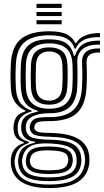

<svg xmlns="http://www.w3.org/2000/svg" viewBox="-20 -769 532 981"><path d="M231.2 191.9Q139.5 191.9 90.2 160.7Q40.8 129.5 35.4 68.7Q34.6 57.6 35.2 48Q35.8 38.5 37.8 29.3Q42.1 5.6 58.7 -11.9Q75.2 -29.5 101.4 -37.7V-43Q78.6 -49.6 65.8 -63.1Q53 -76.7 49.7 -101.1Q48.9 -107.1 48.9 -114.1Q48.9 -121 49.7 -128.7Q52.3 -153.4 64 -171.3Q75.7 -189.3 109.2 -199.6V-204.8Q84.2 -213.9 61.3 -241.3Q38.4 -268.7 35.5 -317.4Q34.6 -333.4 34.2 -348.7Q33.7 -364 33.7 -379.5Q33.7 -394.9 34.2 -410.7Q34.6 -426.6 35.4 -443.5Q40.4 -532.3 88.1 -570.8Q135.8 -609.2 231.5 -609.2Q291 -609.2 321.7 -593.2Q352.4 -577.2 364.4 -549.5H369.6Q382.9 -572.2 405.9 -583.2Q428.9 -594.2 452.5 -597.5Q476.1 -600.8 490.9 -600V-579.3Q437.4 -580.3 407.9 -564.8Q378.4 -549.4 366.7 -520H361.4Q352 -552.7 322.8 -570.7Q293.6 -588.6 231.5 -588.6Q149.4 -588.6 107.4 -554.8Q65.4 -520.9 61.2 -443Q60 -419.7 59.6 -399.6Q59.2 -379.4 59.6 -359.9Q60 -340.3 61.2 -318.6Q64.3 -266.4 86.8 -240Q109.3 -213.6 141.5 -204.5V-199.3Q106.6 -189.5 90.3 -173Q74 -156.5 70.9 -128.6Q70.1 -120.6 70.2 -114.6Q70.2 -108.5 71.1 -100.8Q73.5 -77.3 85 -65.8Q96.6 -54.3 127.6 -43.9V-38.6Q94.8 -27 79.6 -11Q64.4 5 58.8 29.3Q56.4 38.5 55.1 47.1Q53.7 55.8 55.2 68.4Q61.5 123 103.8 148.4Q146 173.8 231.2 173.8Q320.2 173.8 362.2 147.9Q404.2 122.1 413.3 67.1Q414.9 58 414.8 47.9Q414.7 37.7 412.9 27.4Q404.7 -22.9 363.6 -45.5Q322.5 -68.1 236.2 -70.1Q199.4 -70.9 179.2 -74.3Q158.9 -77.8 149.5 -84.3Q140.1 -90.8 135.5 -100.3Q132.8 -105.6 132.1 -115.1Q131.4 -124.5 132.9 -129.7Q140.7 -155.5 161.7 -163.4Q182.7 -171.3 231.5 -170.7Q312.2 -169.7 352.7 -205.1Q393.3 -240.4 398.6 -318.7Q399.9 -340.6 400.4 -361.2Q400.8 -381.7 400.6 -403.3Q400.3 -424.9 399.2 -450.2Q397.7 -486.2 421 -504.9Q444.3 -523.6 490.9 -521.3V-500.7Q454.2 -501.8 437.7 -489Q421.3 -476.3 422.4 -449.5Q423.4 -426.6 423.7 -405Q424.1 -383.3 423.7 -361.8Q423.3 -340.3 421.9 -317.8Q415.9 -228.8 370.8 -189.4Q325.6 -150.1 231.5 -150.1Q203.8 -150.1 188.4 -148.2Q173.1 -146.2 166.1 -140.8Q159.1 -135.3 155.9 -124.5Q155.3 -122.8 155.2 -117.5Q155.1 -112.1 157 -108.7Q161.1 -101.3 168 -97.5Q174.8 -93.6 190.4 -92.1Q206.1 -90.5 236.3 -89.9Q332.6 -88.1 381.2 -58.8Q429.8 -29.5 435.9 27.7Q437 38.2 437 48.7Q437.1 59.2 436 67.5Q427.6 129.7 377.7 160.8Q327.9 191.9 231.2 191.9ZM231.2 137.4Q283.7 137.4 313.3 127.8Q342.8 118.2 355.7 102.3Q368.6 86.4 370.7 67.8Q372 57.2 371.7 47.1Q371.3 36.9 369.3 27.1Q365.2 6.2 349.7 -6.9Q334.3 -20.1 306.2 -27.1Q278.1 -34 236 -36Q170.7 -39.3 139 -23.8Q107.3 -8.3 96.5 29.6Q94.1 37.8 93.1 46.7Q92.1 55.6 94.2 69.4Q99.8 106.7 133.2 122Q166.6 137.4 231.2 137.4ZM231.2 120Q171.9 120 144.9 107.7Q117.8 95.3 113.2 68.7Q111.3 57.6 112.2 48.1Q113.1 38.7 115.9 29.2Q123.9 1.2 151.2 -10.1Q178.5 -21.4 237.6 -20.2Q272.8 -19.5 295.9 -14.3Q319 -9.1 331.8 1.1Q344.7 11.3 348.8 27.5Q351.8 38.6 351.9 48.2Q351.9 57.9 349.4 67.8Q343.1 95.6 315.7 107.8Q288.4 120 231.2 120ZM231.2 101.1Q260 101.1 279.2 98Q298.5 95 309.6 87.6Q320.7 80.3 325 67.5Q328.7 58.3 329 48Q329.2 37.7 324.2 27.5Q320.7 18.3 310.6 12.5Q300.5 6.6 282.3 3.5Q264.1 0.4 236.1 -0.5Q189.1 -1.9 166.6 6Q144.1 13.9 138.7 28.7Q133.1 39.2 132.6 49.8Q132.2 60.4 135.3 68.7Q140.8 85.7 163.1 93.4Q185.3 101.1 231.2 101.1ZM231.2 156.4Q149.6 156.4 114.1 135.4Q78.7 114.4 73.4 68.2Q72 55.9 72.9 46.9Q73.9 37.8 75.7 28.9Q81.3 0.9 100.3 -15.3Q119.3 -31.4 158.9 -39.6V-44.8Q127.5 -49.1 111.1 -62.1Q94.7 -75 89.3 -100.8Q87.9 -107.9 87.8 -114.1Q87.7 -120.3 88.5 -128.9Q91.3 -158.3 111.3 -174.4Q131.3 -190.5 172.6 -198V-203.1Q133.7 -213.2 111.7 -240.1Q89.8 -267 86.7 -321Q85.5 -341 85.2 -360.1Q84.9 -379.2 85.4 -399Q86 -418.9 86.8 -440.9Q90.5 -506.4 124.8 -537.2Q159.1 -568.1 231.5 -568.1Q288.1 -568.1 317.5 -548.6Q346.9 -529.2 357.2 -484H362.4Q372.9 -512.4 388.1 -529.4Q403.2 -546.4 427.8 -553.9Q452.4 -561.4 490.9 -561.5V-540.8Q432.1 -543 402 -518.1Q371.8 -493.3 374.9 -447.3Q375.9 -428.3 376 -405Q376.1 -381.6 375.8 -359.4Q375.6 -337.2 374.6 -321.5Q370.1 -252.6 334.7 -221.1Q299.3 -189.5 231.4 -190.5Q206.6 -190.9 181 -185.8Q155.5 -180.7 136.8 -168.3Q118.2 -156 113.3 -134.2Q111.7 -126.9 111.9 -117.2Q112.1 -107.4 113.5 -101.7Q120.8 -72.1 150.4 -64.2Q179.9 -56.3 236.1 -55.1Q287 -54.1 320.2 -45.5Q353.4 -36.8 371.3 -19Q389.2 -1.2 394 27.5Q395.6 37 395.8 47.4Q396 57.7 394.3 67.7Q387.1 115.9 345.8 136.2Q304.6 156.4 231.2 156.4ZM231.5 -213.5Q286.6 -213.5 316.2 -239Q345.8 -264.5 349.7 -322.8Q350.9 -341 351.2 -359.8Q351.6 -378.7 351.4 -398.8Q351.2 -418.8 350.3 -440.3Q347.6 -498.1 317.5 -522.8Q287.4 -547.4 231.5 -547.4Q174.3 -547.4 144.9 -521.9Q115.5 -496.4 112.4 -439.4Q111 -407.9 111.1 -379.2Q111.1 -350.5 112.4 -321.6Q115.4 -265.6 145.7 -239.5Q175.9 -213.5 231.5 -213.5ZM231.5 -234.1Q188.2 -234.1 164.4 -255.1Q140.6 -276.1 138.1 -323.4Q136.7 -353.2 136.8 -380.5Q136.9 -407.9 138.1 -437.6Q140.6 -485.5 164.4 -506.2Q188.2 -526.9 231.5 -526.9Q274.8 -526.9 298.6 -506.5Q322.3 -486.1 324.6 -439.4Q325.5 -419 325.7 -400Q325.8 -381 325.5 -362.4Q325.1 -343.7 324 -323.9Q320.9 -276.2 297.1 -255.2Q273.2 -234.1 231.5 -234.1ZM231.5 -254.7Q259.6 -254.7 277.7 -271Q295.8 -287.3 298.2 -326.2Q299.3 -344 299.7 -361.3Q300.1 -378.5 299.9 -397.4Q299.8 -416.2 298.8 -438.3Q297.2 -475 279.1 -490.7Q261 -506.3 231.5 -506.3Q201.7 -506.3 183.7 -490.2Q165.7 -474.1 163.7 -436.5Q162.6 -407.5 162.5 -380.9Q162.3 -354.3 163.7 -324.9Q165.8 -287.5 183.6 -271.1Q201.5 -254.7 231.5 -254.7ZM166.5 -728.6V-749.5H295.2V-728.6ZM166.5 -645V-665.9H295.2V-645ZM166.5 -686.8V-707.7H295.2V-686.8Z"/></svg>

Font: Big Shoulders Inline Text SC Thin
Style: Regular
Weight: 100
Designer: Patric King
Foundry: XO Type Co
Version: Version 2.002